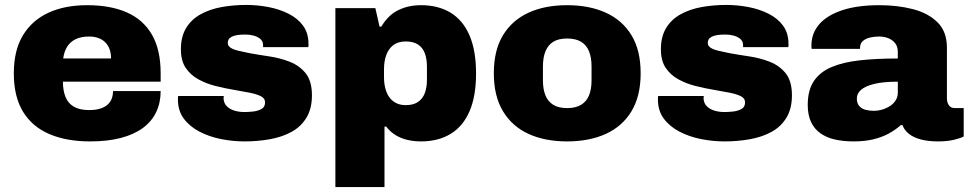

<svg xmlns="http://www.w3.org/2000/svg" viewBox="-20 -561 3930 778"><path d="M345 12Q250 12 180.5 -17.5Q111 -47 73.5 -108Q36 -169 36 -264Q36 -357 73 -418Q110 -479 176.5 -509.5Q243 -540 333 -540Q428 -540 494.5 -510.5Q561 -481 596 -420Q631 -359 631 -264V-230H235Q235 -194 245.5 -168Q256 -142 279.5 -128.5Q303 -115 341 -115Q368 -115 386.5 -121Q405 -127 416.5 -137.5Q428 -148 433 -162Q438 -176 438 -192H631Q631 -145 613 -107Q595 -69 559 -42.5Q523 -16 469.5 -2Q416 12 345 12ZM236 -324H430Q430 -345 424 -361.5Q418 -378 406.5 -389.5Q395 -401 378.5 -407Q362 -413 341 -413Q308 -413 286 -402Q264 -391 252 -371.5Q240 -352 236 -324Z M971 12Q923 12 875.5 2.5Q828 -7 788.5 -27.5Q749 -48 725 -80Q701 -112 701 -158Q701 -161 701 -164.5Q701 -168 702 -172H887Q886 -169 886 -166Q886 -163 886 -161Q887 -143 898.5 -131Q910 -119 929 -113Q948 -107 971 -107Q985 -107 1004.5 -109Q1024 -111 1039 -119Q1054 -127 1054 -146Q1054 -163 1036.5 -171.5Q1019 -180 990.5 -185.5Q962 -191 928 -197Q891 -203 853.5 -212.5Q816 -222 784 -239.5Q752 -257 732.5 -286Q713 -315 713 -361Q713 -413 734.5 -448Q756 -483 793.5 -503.5Q831 -524 878.5 -532.5Q926 -541 978 -541Q1023 -541 1067.5 -532.5Q1112 -524 1149 -505.5Q1186 -487 1208 -457Q1230 -427 1230 -384Q1230 -381 1230 -376.5Q1230 -372 1229 -370H1046V-378Q1046 -393 1035.5 -402.5Q1025 -412 1008.5 -416.5Q992 -421 975 -421Q969 -421 957 -420.5Q945 -420 932.5 -417Q920 -414 911.5 -407Q903 -400 903 -387Q903 -375 914.5 -367.5Q926 -360 945.5 -355.5Q965 -351 989 -346Q1027 -339 1071 -332.5Q1115 -326 1154.5 -310.5Q1194 -295 1219 -263.5Q1244 -232 1244 -175Q1244 -121 1222 -84.5Q1200 -48 1162 -27Q1124 -6 1074.5 3Q1025 12 971 12Z M1339 197V-528H1501L1518 -453H1525Q1553 -500 1594 -520Q1635 -540 1686 -540Q1756 -540 1806 -509.5Q1856 -479 1882.5 -417.5Q1909 -356 1909 -263Q1909 -171 1882.5 -110Q1856 -49 1806 -18.5Q1756 12 1686 12Q1658 12 1631.5 6Q1605 0 1583 -13.5Q1561 -27 1545 -48H1538V197ZM1624 -135Q1655 -135 1674 -148Q1693 -161 1701.5 -184Q1710 -207 1710 -238V-291Q1710 -322 1701.5 -345Q1693 -368 1674 -380.5Q1655 -393 1624 -393Q1593 -393 1573.5 -378Q1554 -363 1545 -337.5Q1536 -312 1536 -281V-248Q1536 -225 1541 -204.5Q1546 -184 1556.5 -168.5Q1567 -153 1584 -144Q1601 -135 1624 -135Z M2278 12Q2188 12 2121.5 -18.5Q2055 -49 2018 -110.5Q1981 -172 1981 -264Q1981 -357 2018 -418Q2055 -479 2121.5 -509.5Q2188 -540 2278 -540Q2368 -540 2435 -509.5Q2502 -479 2539 -418Q2576 -357 2576 -264Q2576 -172 2539 -110.5Q2502 -49 2435 -18.5Q2368 12 2278 12ZM2278 -123Q2313 -123 2335 -136.5Q2357 -150 2367 -175Q2377 -200 2377 -235V-292Q2377 -327 2367 -352.5Q2357 -378 2335 -391.5Q2313 -405 2278 -405Q2243 -405 2221.5 -391.5Q2200 -378 2190 -352.5Q2180 -327 2180 -292V-235Q2180 -200 2190 -175Q2200 -150 2221.5 -136.5Q2243 -123 2278 -123Z M2916 12Q2868 12 2820.5 2.5Q2773 -7 2733.5 -27.5Q2694 -48 2670 -80Q2646 -112 2646 -158Q2646 -161 2646 -164.5Q2646 -168 2647 -172H2832Q2831 -169 2831 -166Q2831 -163 2831 -161Q2832 -143 2843.5 -131Q2855 -119 2874 -113Q2893 -107 2916 -107Q2930 -107 2949.5 -109Q2969 -111 2984 -119Q2999 -127 2999 -146Q2999 -163 2981.5 -171.5Q2964 -180 2935.5 -185.5Q2907 -191 2873 -197Q2836 -203 2798.5 -212.5Q2761 -222 2729 -239.5Q2697 -257 2677.5 -286Q2658 -315 2658 -361Q2658 -413 2679.5 -448Q2701 -483 2738.5 -503.5Q2776 -524 2823.5 -532.5Q2871 -541 2923 -541Q2968 -541 3012.5 -532.5Q3057 -524 3094 -505.5Q3131 -487 3153 -457Q3175 -427 3175 -384Q3175 -381 3175 -376.5Q3175 -372 3174 -370H2991V-378Q2991 -393 2980.5 -402.5Q2970 -412 2953.5 -416.5Q2937 -421 2920 -421Q2914 -421 2902 -420.5Q2890 -420 2877.5 -417Q2865 -414 2856.5 -407Q2848 -400 2848 -387Q2848 -375 2859.5 -367.5Q2871 -360 2890.5 -355.5Q2910 -351 2934 -346Q2972 -339 3016 -332.5Q3060 -326 3099.5 -310.5Q3139 -295 3164 -263.5Q3189 -232 3189 -175Q3189 -121 3167 -84.5Q3145 -48 3107 -27Q3069 -6 3019.5 3Q2970 12 2916 12Z M3439 12Q3398 12 3364 4.5Q3330 -3 3305 -20.5Q3280 -38 3266.5 -66.5Q3253 -95 3253 -136Q3253 -195 3277.5 -232Q3302 -269 3349 -289Q3396 -309 3463.5 -316.5Q3531 -324 3618 -324V-350Q3618 -372 3607.5 -385.5Q3597 -399 3580 -406Q3563 -413 3541 -413Q3524 -413 3506 -409Q3488 -405 3476.5 -395Q3465 -385 3465 -367V-363H3269Q3268 -367 3268 -370Q3268 -373 3268 -377Q3268 -426 3299.5 -462.5Q3331 -499 3392.5 -519.5Q3454 -540 3544 -540Q3617 -540 3679 -524Q3741 -508 3779 -470.5Q3817 -433 3817 -368V-162Q3817 -146 3825 -134.5Q3833 -123 3849 -123H3885V-8Q3873 -1 3845.5 5.5Q3818 12 3781 12Q3741 12 3711 4Q3681 -4 3662.5 -19Q3644 -34 3637 -54H3630Q3609 -35 3581.5 -20Q3554 -5 3519 3.5Q3484 12 3439 12ZM3520 -112Q3539 -112 3556.5 -117.5Q3574 -123 3588 -132.5Q3602 -142 3610 -155.5Q3618 -169 3618 -185V-230Q3559 -230 3522.5 -221Q3486 -212 3469 -197Q3452 -182 3452 -162Q3452 -142 3462 -131Q3472 -120 3487.5 -116Q3503 -112 3520 -112Z"/></svg>

Font: Archivo SemiBold Black
Style: Regular
Weight: 900
Version: Version 2.001